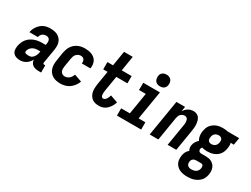

<svg xmlns="http://www.w3.org/2000/svg" viewBox="-71 -1467 3142 2402"><g transform="rotate(30 1500.0 -266.0)"><path d="M130 8Q103 8 77 0Q51 -8 34 -27.5Q17 -47 13.5 -74Q10 -101 15 -129Q20 -157 30.5 -184Q41 -211 59.5 -234.5Q78 -258 103 -275Q128 -292 155 -302Q182 -312 210.5 -316Q239 -320 266 -320H316L319 -342Q322 -357 321 -372Q320 -387 313 -399.5Q306 -412 293 -418Q280 -424 265 -424Q251 -424 236.5 -420Q222 -416 210 -406.5Q198 -397 190.5 -383.5Q183 -370 181 -356H59Q62 -379 71.5 -401.5Q81 -424 95.5 -444.5Q110 -465 129.5 -482Q149 -499 171.5 -509.5Q194 -520 217.5 -524Q241 -528 264 -528Q292 -528 319 -523.5Q346 -519 369 -507Q392 -495 409 -475.5Q426 -456 434.5 -432Q443 -408 443.5 -380.5Q444 -353 440 -325L405 -115Q403 -107 408.5 -101.5Q414 -96 421 -96H438V8H403Q380 8 358 3.5Q336 -1 318 -13Q300 -25 289.5 -44.5Q279 -64 279 -86Q268 -66 252.5 -48Q237 -30 217 -17Q197 -4 174.5 2Q152 8 130 8ZM197 -96Q210 -96 223 -99Q236 -102 247 -110.5Q258 -119 266.5 -130Q275 -141 281 -153Q287 -165 290.5 -178Q294 -191 296 -204L298 -216H265Q245 -216 224.5 -212Q204 -208 185 -196Q166 -184 153.5 -165.5Q141 -147 138 -126Q137 -120 139.5 -114Q142 -108 147 -105Q152 -102 158 -100.5Q164 -99 170.5 -98Q177 -97 183.5 -96.5Q190 -96 197 -96Z M716 8Q685 8 656 2.5Q627 -3 602 -17.5Q577 -32 559.5 -54.5Q542 -77 534 -104.5Q526 -132 526 -162.5Q526 -193 531 -223L550 -343Q555 -368 563 -392.5Q571 -417 585.5 -439Q600 -461 620.5 -479Q641 -497 665 -508Q689 -519 714 -523.5Q739 -528 764 -528Q790 -528 815 -524.5Q840 -521 863 -511.5Q886 -502 904.5 -486.5Q923 -471 934 -449.5Q945 -428 948 -402.5Q951 -377 947 -351L946 -345H822V-348Q825 -362 822.5 -376.5Q820 -391 812.5 -402Q805 -413 792 -418Q779 -423 764 -423Q747 -423 729.5 -415Q712 -407 699.5 -392.5Q687 -378 681.5 -361Q676 -344 673 -326L653 -206Q650 -187 650 -168Q650 -149 657.5 -132.5Q665 -116 681 -106.5Q697 -97 716 -97Q733 -97 750 -103Q767 -109 780.5 -121Q794 -133 803.5 -148.5Q813 -164 819 -181L835 -176L928 -143Q916 -111 895 -82Q874 -53 845.5 -32Q817 -11 783 -1.5Q749 8 716 8Z M1271 8Q1243 8 1217.5 2Q1192 -4 1172 -19Q1152 -34 1139 -56Q1126 -78 1120.5 -103Q1115 -128 1115.5 -155Q1116 -182 1120 -209L1154 -415H1091V-520H1172L1207 -735H1333L1298 -520H1441V-415H1280L1243 -192Q1242 -182 1241 -172.5Q1240 -163 1240 -153.5Q1240 -144 1241 -135Q1242 -126 1245 -117.5Q1248 -109 1255 -103Q1262 -97 1271 -97Q1285 -97 1297 -106.5Q1309 -116 1317 -128.5Q1325 -141 1330 -154Q1335 -167 1339 -181L1448 -143Q1442 -124 1433 -105Q1424 -86 1411.5 -68.5Q1399 -51 1383.5 -36Q1368 -21 1349.5 -11Q1331 -1 1310.5 3.5Q1290 8 1271 8Z M1529 0V-105H1655L1706 -415H1608L1609 -520H1850L1781 -105H1879V0ZM1812 -585Q1792 -585 1773 -592.5Q1754 -600 1742.5 -615Q1731 -630 1728 -650Q1725 -670 1728 -691Q1730 -705 1738 -718Q1746 -731 1758 -739.5Q1770 -748 1784 -751.5Q1798 -755 1812 -755Q1832 -755 1850.5 -747.5Q1869 -740 1880.5 -725Q1892 -710 1895.5 -690Q1899 -670 1895 -649Q1893 -635 1885.5 -622Q1878 -609 1866 -600.5Q1854 -592 1840 -588.5Q1826 -585 1812 -585Z M2002 0 2088 -520H2213L2201 -451Q2212 -468 2226.5 -483Q2241 -498 2258 -508Q2275 -518 2294.5 -523Q2314 -528 2333 -528Q2358 -528 2380.5 -518Q2403 -508 2416 -488.5Q2429 -469 2435 -445.5Q2441 -422 2442.5 -397Q2444 -372 2441.5 -347Q2439 -322 2435 -297L2386 0H2261L2313 -314Q2315 -326 2316.5 -338Q2318 -350 2316.5 -361.5Q2315 -373 2312.5 -384Q2310 -395 2304 -404.5Q2298 -414 2287.5 -418.5Q2277 -423 2265 -423Q2250 -423 2234.5 -416.5Q2219 -410 2208 -398Q2197 -386 2191.5 -371Q2186 -356 2183 -341L2127 0Z M2672 223Q2644 223 2616.5 219Q2589 215 2565 204.5Q2541 194 2521.5 176Q2502 158 2490.5 134.5Q2479 111 2477.5 83Q2476 55 2480 27Q2482 14 2486 0.5Q2490 -13 2496.5 -25.5Q2503 -38 2512.5 -49Q2522 -60 2533 -70Q2524 -86 2520.5 -105.5Q2517 -125 2521 -145Q2525 -171 2539.5 -195.5Q2554 -220 2576 -239Q2558 -266 2553.5 -300Q2549 -334 2555 -370Q2559 -392 2567 -414.5Q2575 -437 2590 -456.5Q2605 -476 2625 -490Q2645 -504 2667 -513Q2689 -522 2712.5 -525Q2736 -528 2758 -528Q2775 -528 2792 -526.5Q2809 -525 2824 -521L2828 -520H2995L2977 -415L2932 -417Q2936 -397 2936 -376.5Q2936 -356 2932 -335Q2928 -312 2920 -289.5Q2912 -267 2897.5 -248Q2883 -229 2862.5 -214.5Q2842 -200 2819.5 -191.5Q2797 -183 2774 -179.5Q2751 -176 2729 -176Q2709 -176 2690 -178.5Q2671 -181 2653 -186Q2647 -180 2643.5 -173Q2640 -166 2639 -159Q2638 -150 2640 -142Q2642 -134 2647 -128Q2652 -122 2660 -119Q2668 -116 2677 -115H2738Q2762 -115 2786 -111.5Q2810 -108 2830 -97Q2850 -86 2865 -69.5Q2880 -53 2888 -31Q2896 -9 2897 15Q2898 39 2894 63Q2890 87 2880.5 110.5Q2871 134 2853.5 153.5Q2836 173 2813.5 187Q2791 201 2767.5 209Q2744 217 2720 220Q2696 223 2672 223ZM2729 -281Q2743 -281 2757.5 -285.5Q2772 -290 2783.5 -300Q2795 -310 2801.5 -324Q2808 -338 2810 -352Q2812 -364 2811.5 -376.5Q2811 -389 2805 -399Q2799 -409 2789 -415Q2779 -421 2767 -423H2756Q2742 -423 2727.5 -418.5Q2713 -414 2702 -404Q2691 -394 2685 -380.5Q2679 -367 2677 -353Q2675 -339 2675.5 -325.5Q2676 -312 2683.5 -301.5Q2691 -291 2703 -286Q2715 -281 2729 -281ZM2672 118Q2688 118 2704.5 114.5Q2721 111 2735.5 101.5Q2750 92 2759.5 76.5Q2769 61 2771 45Q2773 35 2772.5 25.5Q2772 16 2768.5 7.5Q2765 -1 2756 -5.5Q2747 -10 2737 -10H2667Q2656 -10 2644.5 -6.5Q2633 -3 2624 4Q2615 11 2609.5 21.5Q2604 32 2603 43Q2600 59 2603 74Q2606 89 2616.5 99.5Q2627 110 2641.5 114Q2656 118 2672 118Z"/></g></svg>

Font: Iosevka SS18 Extrabold
Style: Italic
Weight: 800
Italic angle: -9°
Monospace: yes
Designer: Belleve Invis
Foundry: Belleve Invis
Version: Version 25.1.1; ttfautohint (v1.8.4)